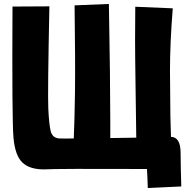

<svg xmlns="http://www.w3.org/2000/svg" viewBox="-20 -813 964 968"><path d="M721 39Q270 37 200 41Q129 41 92.5 6Q56 -29 48 -118.5Q40 -208 43 -780L229 -781Q220 -342 223.5 -266Q227 -190 235 -154Q243 -118 278 -115Q302 -114 352 -115Q356 -209 358 -346Q360 -507 356 -786L529 -793Q536 -410 536 -200V-117Q586 -118 667 -119Q666 -202 663.5 -370.5Q661 -539 661 -611L662 -779L851 -771Q837 -597 837 -456Q837 -374 839 -229Q840 -187 842 -123Q890 -122 890.5 -43.5Q891 35 894 127L725 135Q724 91 721 39Z"/></svg>

Font: KN Bobohei
Style: Bold
Weight: 700
Designer: Kingnam Type Foundry
Version: Version 1.710;March 18, 2023